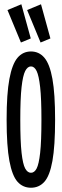

<svg xmlns="http://www.w3.org/2000/svg" viewBox="-20 -868 290 899"><path d="M125 11Q87 11 62 -17Q37 -45 24 -114.5Q11 -184 11 -308Q11 -429 24 -498.5Q37 -568 62 -597.5Q87 -627 125 -627Q163 -627 188 -597.5Q213 -568 225.5 -498.5Q238 -429 238 -308Q238 -184 225.5 -114.5Q213 -45 188 -17Q163 11 125 11ZM125 -59Q141 -59 151.5 -79Q162 -99 168 -152.5Q174 -206 174 -308Q174 -406 168 -460Q162 -514 151.5 -535.5Q141 -557 125 -557Q109 -557 98 -535.5Q87 -514 81 -460Q75 -406 75 -308Q75 -206 81 -152.5Q87 -99 98 -79Q109 -59 125 -59ZM78 -669 15 -821 80 -848 124 -688ZM170 -669 107 -821 172 -848 216 -688Z"/></svg>

Font: Inconsolata UltraCondensed SemiBold
Style: Regular
Weight: 600
Width: 1
Monospace: yes
Designer: Raph Levien, Cyreal, Brenton Simpson
Foundry: Raph Levien, Cyreal, Google
Version: Version 3.001; ttfautohint (v1.8.2.53-6de2)